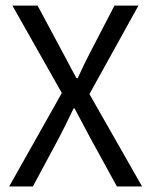

<svg xmlns="http://www.w3.org/2000/svg" viewBox="-20 -676 547 696"><path d="M24.9 -655.8H116.2L206.5 -487.3L225.1 -452.6Q237.8 -427.7 257.3 -392.6H261.7Q273.9 -419.4 285.4 -443.4Q296.9 -467.3 307.6 -487.3L395 -655.8H481.9L304.2 -335L495.1 0H403.8L306.6 -177.2L286.6 -214.8L250.5 -282.7H246.6Q214.4 -215.3 194.3 -177.2L99.1 0H13.2L204.1 -338.9Z"/></svg>

Font: Varta
Style: Regular
Weight: 400
Designer: Joana Correia, Viktoriya Grabowska, Eben Sorkin
Foundry: Sorkin Type
Version: Version 1.003; ttfautohint (v1.3) -l 8 -r 24 -G 200 -x 12 -H